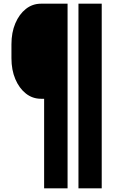

<svg xmlns="http://www.w3.org/2000/svg" viewBox="-20 -820 640 1040"><path d="M531 -800V200H405V-800ZM42 -505V-580Q42 -644 63 -693.5Q84 -743 120 -771.5Q156 -800 202 -800H346V200H219V-285H202Q156 -285 120 -313.5Q84 -342 63 -391.5Q42 -441 42 -505Z"/></svg>

Font: Martian Mono Condensed
Style: Bold
Weight: 700
Width: 3
Designer: Roman Shamin
Foundry: Evil Martians
Version: Version 1.000